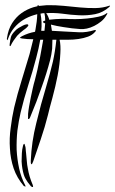

<svg xmlns="http://www.w3.org/2000/svg" viewBox="-20 -750 463 773"><path d="M49 -606Q41 -596 34.5 -586.5Q28 -577 23 -566Q22 -564 20 -564.5Q18 -565 19 -573Q21 -590 24 -601Q27 -612 41 -626Q46 -632 55 -637.5Q64 -643 72 -647Q80 -651 86.5 -652Q93 -653 94 -649Q95 -646 87.5 -639Q80 -632 76 -630Q60 -618 49 -606ZM88 -101Q87 -116 85 -133Q85 -135 84 -142L83 -155Q82 -161 80 -166Q79 -171 78 -171Q74 -171 72 -160Q69 -149 68 -133Q67 -117 67 -100Q68 -83 70 -72Q75 -43 83 -30Q90 -17 103 -2Q104 0 106 1Q110 3 112 3Q114 3 113 0L112 -5Q97 -40 92 -72Q89 -86 88 -101ZM159 -696Q162 -685 162 -667Q160 -666 158 -666Q153 -664 153 -662Q153 -659 159 -657Q160 -656 162 -656Q161 -642 159 -626H146Q150 -661 143 -695Q151 -697 159 -697ZM254 -590Q275 -590 296 -593Q317 -596 334.5 -602.5Q352 -609 363 -622Q366 -625 366 -627Q366 -630 361 -629Q329 -619 300 -620Q271 -621 242 -623Q215 -625 189 -626Q187 -639 185 -651Q208 -645 235 -641Q271 -635 303 -633Q315 -632 329.5 -635Q344 -638 359 -645.5Q374 -653 387 -663.5Q400 -674 408 -688Q409 -690 410.5 -692Q412 -694 412 -696Q412 -700 407 -695Q396 -687 375.5 -682.5Q355 -678 331 -675.5Q307 -673 283.5 -673Q260 -673 245 -674Q237 -674 226 -674Q215 -674 203.5 -673Q192 -672 182 -671Q180 -670 179 -670Q174 -686 166 -697Q198 -699 230 -695Q265 -690 298.5 -688.5Q332 -687 363 -693Q394 -699 420 -722L423 -726Q423 -728 420 -727Q394 -718 364.5 -717.5Q335 -717 302.5 -720Q270 -723 236 -726.5Q202 -730 167 -729Q152 -728 136 -726V-727Q134 -730 133 -730Q131 -729 131 -725Q123 -723 115 -721Q89 -713 67 -697.5Q45 -682 29 -657Q13 -632 8 -596Q7 -593 8.5 -589.5Q10 -586 12 -593Q21 -619 37 -638Q53 -657 73 -669.5Q93 -682 116 -689Q123 -691 130 -693Q129 -663 123 -632Q122 -627 121 -622Q93 -617 68 -604Q60 -600 61 -597L69 -595Q89 -592 114 -592Q107 -563 99 -532Q84 -481 67 -426Q50 -372 37 -317Q28 -277 23 -235Q17 -193 20 -152Q22 -111 35 -72Q48 -34 76 -1Q77 -1 79 0L83 1Q84 1 81 -5Q65 -36 57 -72Q49 -109 47 -147Q46 -186 50 -224Q55 -262 63 -297Q76 -352 94 -408Q112 -464 126 -518Q136 -555 142 -590H154Q151 -571 147 -551Q142 -521 136 -495Q131 -469 126 -450Q122 -432 120 -426Q116 -413 112 -395L104 -358Q100 -339 97 -321Q94 -303 93 -291V-279Q92 -271 94 -271Q98 -270 101 -277Q104 -285 105 -287Q127 -339 147 -397Q168 -455 182 -509Q187 -528 190 -554Q191 -572 191 -590H207Q202 -543 193 -502Q181 -452 167 -405Q144 -329 126 -254Q107 -179 104 -104V-94Q105 -89 107 -89Q108 -87 110 -92L114 -101Q126 -137 144 -189Q161 -239 173 -287Q179 -313 191 -356Q203 -400 212 -446Q221 -493 223 -536Q225 -567 220 -590Z"/></svg>

Font: mr_AkronimG
Style: Regular
Weight: 400
Version: Version 1.002 April 14, 2020